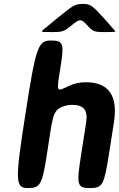

<svg xmlns="http://www.w3.org/2000/svg" viewBox="-20 -956 606 976"><path d="M347 -423C407 -423 427 -395 418 -334L392 -167C368 -15 372 0 437 0C501 0 509 -15 533 -167L559 -333C579 -460 541 -538 416 -538C383 -538 355 -531 330 -519C264 -488 267 -484 287 -611C307 -737 302 -750 238 -750C173 -750 162 -716 109 -375C56 -34 57 0 122 0C186 0 195 -17 221 -188C247 -358 248 -388 289 -410C305 -418 325 -423 347 -423ZM504 -868C448 -930 438 -936 401 -936C364 -936 352 -930 278 -869C202 -807 194 -801 193 -797C192 -793 198 -793 248 -793C298 -793 306 -796 346 -829C386 -861 392 -861 422 -829C451 -796 459 -793 510 -793C561 -793 566 -793 566 -796C566 -799 560 -805 504 -868Z"/></svg>

Font: Asimov Print
Style: AIt
Weight: 500
Designer: Google
Version: Version 2.000980: 2014